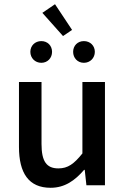

<svg xmlns="http://www.w3.org/2000/svg" viewBox="-20 -879 593 911"><path d="M181 -818 279 -708 322 -737 241 -859ZM124 -633C124 -604 146 -581 176 -581C206 -581 227 -604 227 -633C227 -662 206 -684 176 -684C146 -684 124 -662 124 -633ZM327 -633C327 -604 348 -581 378 -581C408 -581 430 -604 430 -633C430 -662 408 -684 378 -684C348 -684 327 -662 327 -633ZM70 -182C70 -58 116 12 220 12C287 12 335 -22 379 -73H382L390 0H478V-490H371V-151C331 -101 302 -80 257 -80C201 -80 177 -113 177 -196V-490H70Z"/></svg>

Font: Cambridge Sans Medium
Style: Regular
Weight: 500
Version: Version 2.020;PS 002.020;hotconv 1.0.88;makeotf.lib2.5.64775